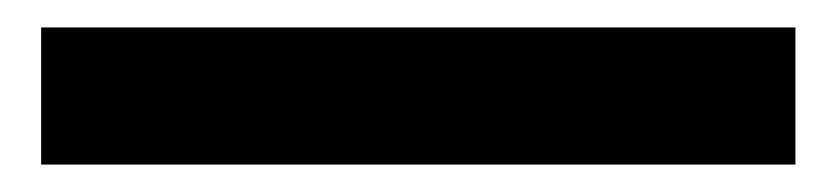

<svg xmlns="http://www.w3.org/2000/svg" viewBox="-20 40 610 140"><path d="M10 160V60H560V160Z"/></svg>

Font: Rowdies
Style: Regular
Weight: 400
Designer: Jaikishan Patel
Version: Version 1.000; ttfautohint (v1.8.3)